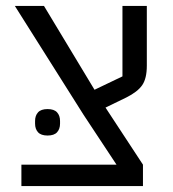

<svg xmlns="http://www.w3.org/2000/svg" viewBox="-20 -626 583 646"><path d="M52 -72H372L261 -240L30 -606H128L298 -324L392 -369V-606H474V-405Q474 -362 458.5 -339.5Q443 -317 405 -298L335 -264L461 -72V0H52ZM140 -170Q118 -170 108 -181Q98 -192 98 -210V-219Q98 -237 108 -248Q118 -259 140 -259Q162 -259 172 -248Q182 -237 182 -219V-210Q182 -192 172 -181Q162 -170 140 -170Z"/></svg>

Font: IBM Plex Sans Hebrew
Style: Regular
Weight: 400
Designer: Mike Abbink, Paul van der Laan, Pieter van Rosmalen, Yanek Iontef
Foundry: Bold Monday
Version: Version 1.2